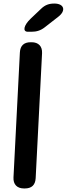

<svg xmlns="http://www.w3.org/2000/svg" viewBox="-20 -1024 376 1082"><path d="M181 -20 217 -724C219 -763 197 -786 158 -786H153C115 -786 94 -767 92 -728L56 -24C54 15 76 38 115 38H120C158 38 179 19 181 -20ZM137 -845H157C186 -845 209 -852 232 -870L309 -930C354 -965 341 -1004 286 -1004C256 -1004 234 -996 212 -975L153 -919C113 -881 106 -845 137 -845Z"/></svg>

Font: 寒蝉团圆体 Round
Style: Regular
Weight: 500
Designer: 寒蝉字型
Version: Version 2.700;Glyphs 3.1.1 (3135)